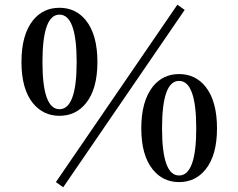

<svg xmlns="http://www.w3.org/2000/svg" viewBox="-20 -762 1011 814"><path d="M217 10 732 -742 763 -720 248 32ZM232 -299Q305 -299 305 -499Q305 -700 232 -700Q160 -700 160 -499Q160 -299 232 -299ZM344 -676Q393 -615 393 -499Q393 -384 344 -324Q301 -271 232 -271Q164 -271 120 -324Q71 -384 71 -499Q71 -615 120 -676Q163 -729 232 -729Q301 -729 344 -676ZM739 -18Q812 -18 812 -218Q812 -419 739 -419Q667 -419 667 -218Q667 -18 739 -18ZM851 -395Q900 -334 900 -218Q900 -103 851 -43Q808 10 739 10Q671 10 628 -43Q579 -103 579 -218Q579 -333 628 -395Q671 -448 739 -448Q808 -448 851 -395Z"/></svg>

Font: Source Han Serif SC
Style: Bold
Weight: 700
Designer: Ryoko NISHIZUKA  (kana & ideographs); Frank Grießhammer (Latin, Greek & Cyrillic); Wenlong ZHANG  (bopomofo); Sandoll Co
Foundry: Adobe Systems Incorporated
Version: Version 1.001 October 20, 2017